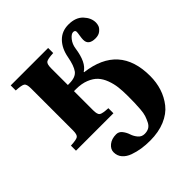

<svg xmlns="http://www.w3.org/2000/svg" viewBox="-200 -640 1019 1019"><g transform="rotate(-45 309.0 -130.5)"><path d="M29 0V-38Q72 -40 83 -48Q94 -56 94 -87V-403Q94 -434 83 -442Q72 -450 29 -452V-490H310V-452Q267 -450 256 -442Q245 -434 245 -403V-277H256Q304 -277 322 -302Q340 -327 350 -381Q360 -436 392 -469Q424 -502 474 -502Q528 -502 556.5 -471.5Q585 -441 585 -406Q585 -395 581 -383.5Q577 -372 562.5 -360Q548 -348 524 -348Q472 -348 472 -389Q472 -400 475 -418Q478 -436 478 -443Q478 -456 463 -456Q449 -456 432 -435Q415 -414 411 -385Q398 -293 354 -267V-264Q588 -235 588 -2Q588 46 574.5 88Q561 130 533.5 165Q506 200 457.5 220.5Q409 241 345 241Q312 241 282.5 236.5Q253 232 225 222Q197 212 180.5 193Q164 174 164 147Q164 124 185.5 106.5Q207 89 241 89Q261 89 274 105.5Q287 122 293.5 142Q300 162 314 178.5Q328 195 350 195Q369 195 382.5 187.5Q396 180 404.5 163Q413 146 418.5 129.5Q424 113 426 85.5Q428 58 428.5 38.5Q429 19 429 -12Q429 -49 425.5 -78.5Q422 -108 411 -137.5Q400 -167 382 -186.5Q364 -206 333 -218.5Q302 -231 261 -231H245V-87Q245 -56 256 -48Q267 -40 310 -38V0Z"/></g></svg>

Font: Heuristica
Style: Bold
Weight: 700
Version: Version 1.0.2